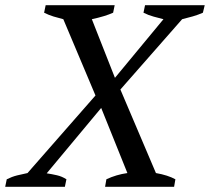

<svg xmlns="http://www.w3.org/2000/svg" viewBox="-60 -720 809 740"><path d="M499 -700H729L722 -671Q704 -663 683.5 -657Q663 -651 642 -646L404 -375L541 -53Q587 -45 616 -29L611 0H345L350 -29Q388 -47 431 -53L330 -304L120 -52Q140 -49 159.5 -44.5Q179 -40 196 -29L190 0H-40L-34 -29Q-14 -39 6 -44Q26 -49 46 -53L308 -352L184 -646Q164 -651 146 -656.5Q128 -662 110 -671L116 -700H382L376 -671Q345 -657 294 -646L383 -420L570 -646Q551 -651 532 -656Q513 -661 493 -671Z"/></svg>

Font: PTSerif
Style: Italic
Weight: 400
Italic angle: -12°
Designer: A.Korolkova, O.Umpeleva, V.Yefimov
Foundry: ParaType Ltd
Version: Version 1.000W OFL; ttfautohint (v1.2) -l 8 -r 50 -G 200 -x 